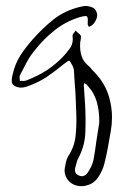

<svg xmlns="http://www.w3.org/2000/svg" viewBox="-20 -434 435 647"><path d="M278.3 -211.9Q282.2 -209 285.2 -205.1Q288.1 -201.2 291 -198.2Q335 -155.3 348.6 -103.5Q357.4 -71.3 357.4 -38.1Q357.4 -15.6 353.5 6.8Q348.6 35.2 343.8 61.5Q338.9 88.9 332 116.2Q329.1 128.9 323.2 141.6Q317.4 154.3 309.6 165Q296.9 183.6 276.4 189.5Q265.6 193.4 254.9 193.4Q245.1 193.4 234.4 190.4Q216.8 184.6 206.1 168.9Q195.3 152.3 198.2 132.8Q200.2 123 202.1 113.3Q204.1 102.5 209 93.8Q230.5 61.5 234.4 26.4Q238.3 -8.8 237.3 -44.9Q236.3 -82 234.4 -118.2Q231.4 -155.3 229.5 -191.4Q229.5 -196.3 228.5 -201.2Q226.6 -206.1 225.6 -210Q216.8 -228.5 212.9 -229.5Q209 -229.5 193.4 -216.8Q165 -193.4 134.8 -172.9Q103.5 -153.3 68.4 -141.6Q60.5 -138.7 48.8 -138.7Q38.1 -139.6 30.3 -143.6Q19.5 -149.4 19.5 -161.1Q19.5 -162.1 19.5 -163.1Q19.5 -172.9 22.5 -182.6Q30.3 -217.8 47.9 -246.1Q66.4 -274.4 88.9 -299.8Q122.1 -337.9 161.1 -369.1Q200.2 -399.4 251 -411.1Q255.9 -412.1 260.7 -413.1Q265.6 -414.1 270.5 -414.1Q282.2 -413.1 293 -408.2Q302.7 -403.3 306.6 -389.6Q309.6 -378.9 302.7 -365.2Q295.9 -351.6 285.2 -345.7Q284.2 -344.7 281.2 -344.7Q278.3 -343.8 278.3 -344.7Q277.3 -346.7 276.4 -349.6Q275.4 -351.6 275.4 -354.5Q277.3 -376 272.5 -378.9Q268.6 -381.8 248 -376Q200.2 -361.3 163.1 -331.1Q126 -301.8 95.7 -262.7Q81.1 -245.1 70.3 -224.6Q59.6 -204.1 48.8 -183.6Q45.9 -179.7 45.9 -172.9Q46.9 -167 46.9 -161.1Q52.7 -162.1 58.6 -161.1Q64.5 -161.1 69.3 -163.1Q105.5 -176.8 137.7 -197.3Q168.9 -217.8 195.3 -246.1Q207 -258.8 217.8 -274.4Q227.5 -291 224.6 -311.5Q223.6 -316.4 227.5 -321.3Q232.4 -326.2 234.4 -331.1Q239.3 -326.2 244.1 -322.3Q250 -318.4 252.9 -312.5Q252.9 -306.6 252 -299.8Q250 -293 250 -286.1Q249 -263.7 254.9 -245.1Q260.7 -226.6 278.3 -211.9ZM273.4 -147.5Q271.5 -150.4 268.6 -151.4Q265.6 -152.3 263.7 -154.3Q262.7 -151.4 262.7 -148.4Q261.7 -146.5 262.7 -143.6Q263.7 -128.9 264.6 -114.3Q265.6 -98.6 266.6 -84Q269.5 -37.1 267.6 10.7Q266.6 57.6 242.2 102.5Q239.3 108.4 238.3 114.3Q236.3 121.1 234.4 127.9Q231.4 136.7 233.4 144.5Q234.4 151.4 243.2 156.2Q252.9 161.1 260.7 159.2Q269.5 156.2 274.4 149.4Q281.2 139.6 287.1 127.9Q292 117.2 294.9 105.5Q300.8 73.2 304.7 42Q309.6 10.7 314.5 -20.5Q315.4 -56.6 306.6 -88.9Q297.9 -121.1 273.4 -147.5Z"/></svg>

Font: Yuremane_body
Style: Regular
Weight: 400
Version: Version 1.0